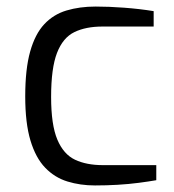

<svg xmlns="http://www.w3.org/2000/svg" viewBox="-20 -560 530 586"><path d="M270 6Q225 6 186 -6Q147 -18 118 -48Q89 -78 73 -131Q57 -184 57 -266Q57 -349 72 -402.5Q87 -456 115 -486Q143 -516 183 -528Q223 -540 272 -540Q312 -540 359 -536.5Q406 -533 449 -526V-479H293Q242 -479 207 -462Q172 -445 154 -398.5Q136 -352 136 -264Q136 -179 155 -134Q174 -89 209 -72.5Q244 -56 294 -56H457V-10Q434 -6 403.5 -2Q373 2 339 4Q305 6 270 6Z"/></svg>

Font: Exo Thin
Style: Regular
Weight: 400
Version: Version 2.000